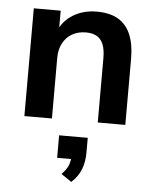

<svg xmlns="http://www.w3.org/2000/svg" viewBox="-54 -545 694 868"><g transform="rotate(5 292.5 -110.5)"><path d="M65 0V-489H187V-391H176Q198 -444 244.5 -471.5Q291 -499 350 -499Q409 -499 447 -477Q485 -455 504 -410.5Q523 -366 523 -298V0H398V-292Q398 -330 388.5 -354Q379 -378 359.5 -389.5Q340 -401 310 -401Q274 -401 247 -385.5Q220 -370 205 -341.5Q190 -313 190 -275V0ZM302 278 255 246Q277 224 285 203.5Q293 183 293 160L320 175H229V73H359V140Q359 181 346 215.5Q333 250 302 278Z"/></g></svg>

Font: Nunito Sans 12pt ExtraLight 12pt
Style: Bold
Weight: 700
Version: Version 3.101;gftools[0.9.27]